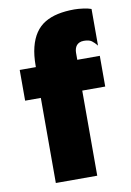

<svg xmlns="http://www.w3.org/2000/svg" viewBox="-83 -779 568 831"><g transform="rotate(-10 201.0 -363.0)"><path d="M94 0V-374H25V-509H96V-514Q96 -561 105 -596.5Q114 -632 131 -657Q148 -682 173 -697Q198 -712 230.5 -719Q263 -726 303 -726Q320 -726 342 -723Q364 -720 377 -715V-554Q366 -568 354.5 -576.5Q343 -585 320 -585Q309 -585 301 -581.5Q293 -578 288 -572Q283 -566 280.5 -557.5Q278 -549 278 -540V-509H377V-374H276V0Z"/></g></svg>

Font: Maven Pro Black
Style: Regular
Weight: 900
Designer: Joe Prince
Foundry: Joe Prince
Version: Version 2.103